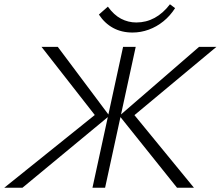

<svg xmlns="http://www.w3.org/2000/svg" viewBox="-41 -877 1031 897"><path d="M-21 0 427 -360 418 -319 153 -658H229L470 -336L64 0ZM391 0 534 -658H593L450 0ZM786 0 517 -336 889 -658H970L563 -319L570 -360L865 0ZM578 -725Q527 -725 487.5 -746.5Q448 -768 421 -809L463 -846Q491 -807 524.5 -789.5Q558 -772 596 -772Q642 -772 681.5 -793.5Q721 -815 753 -857L777 -839Q754 -803 722.5 -777.5Q691 -752 654 -738.5Q617 -725 578 -725Z"/></svg>

Font: Ysabeau Office Light
Style: Italic
Weight: 300
Italic angle: -12°
Designer: Christian Thalmann (Catharsis Fonts)
Version: Version 2.001;gftools[0.9.30]; featfreeze: tnum,lnum,ss02